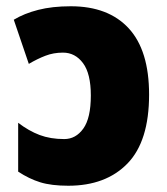

<svg xmlns="http://www.w3.org/2000/svg" viewBox="-20 -583 534 613"><path d="M206 -563Q326 -563 391 -492.5Q456 -422 456 -281Q456 -132 387 -61Q318 10 198 10Q144 10 108.5 -1Q73 -12 38 -35V-191Q72 -165 106.5 -152Q141 -139 185 -139Q222 -139 246 -172.5Q270 -206 270 -278Q270 -348 245 -381.5Q220 -415 181 -415Q151 -415 125 -405Q99 -395 72 -379L24 -520Q57 -540 102 -551.5Q147 -563 206 -563Z"/></svg>

Font: Noto Sans SemiCondensed Black
Style: Regular
Weight: 900
Width: 4
Designer: Monotype Design Team
Foundry: Monotype Imaging Inc.
Version: Version 2.013; ttfautohint (v1.8.4.7-5d5b)